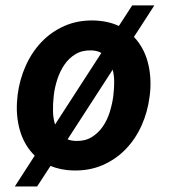

<svg xmlns="http://www.w3.org/2000/svg" viewBox="-20 -613 627 702"><path d="M44.4 -265.6Q51.3 -321.3 73.5 -371.3Q95.7 -421.4 131.3 -459Q167 -496.6 215.6 -518.1Q264.2 -539.6 323.7 -538.1Q375 -536.6 414.6 -518.1L463.4 -593.3H544.4L469.7 -478Q505.9 -439.9 520.3 -385.7Q534.7 -331.5 528.3 -270.5L526.9 -259.8Q520 -204.1 497.8 -154.5Q475.6 -105 439.9 -67.9Q404.3 -30.8 355.7 -9.5Q307.1 11.7 248 10.3Q224.1 9.8 203.4 5.4Q182.6 1 164.6 -6.3L115.7 68.8H34.2L106.9 -43.9Q87.9 -62.5 74.2 -85.9Q60.5 -109.4 52.7 -136.5Q44.9 -163.6 42.5 -193.6Q40 -223.6 43.5 -255.4ZM175.8 -255.4Q173.3 -231.9 173.8 -206.3Q174.3 -180.7 181.2 -157.7L350.6 -419.4Q335 -428.2 314 -428.7Q280.3 -429.7 256.1 -415Q231.9 -400.4 215.6 -376.5Q199.2 -352.5 189.7 -323.2Q180.2 -293.9 176.8 -265.6ZM395 -270Q397.5 -290.5 397.5 -313.5Q397.5 -336.4 392.1 -358.4L227.1 -103.5Q240.2 -98.1 257.8 -97.7Q291 -96.7 315.2 -111.6Q339.4 -126.5 355.7 -150.1Q372.1 -173.8 381.1 -202.9Q390.1 -231.9 394 -259.8Z"/></svg>

Font: Roboto Mono
Style: Bold Italic
Weight: 700
Designer: Google
Version: Version 2.000985; 2015; ttfautohint (v1.3)